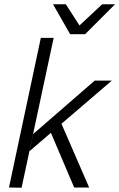

<svg xmlns="http://www.w3.org/2000/svg" viewBox="-20 -877 558 898"><path d="M118 -170 135 -250 423 -500H503ZM81 1 22 0 171 -700H231ZM327 0 212 -270 258 -320 397 0ZM308 -717 458 -857H518L378 -717ZM378 -717H308L228 -857H288Z"/></svg>

Font: Epunda Sans Light
Style: Italic
Weight: 300
Italic angle: -12.0243°
Designer: Simon Atzbach
Foundry: typofactur
Version: Version 2.204